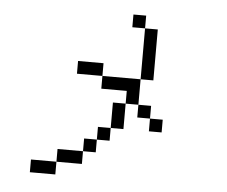

<svg xmlns="http://www.w3.org/2000/svg" viewBox="-55 -814 1110 939"><g transform="rotate(5 500.0 -344.0)"><path d="M625 -687.5H562.5V-750H625ZM125 0H250V62.5H125ZM250 -62.5H375V0H250ZM312.5 -500H437.5V-437.5H312.5ZM375 -125H437.5V-62.5H375ZM437.5 -187.5H500V-125H437.5ZM437.5 -437.5H625V-312.5H562.5V-375H437.5ZM500 -312.5H562.5V-187.5H500ZM625 -312.5H687.5V-250H625ZM625 -687.5H687.5V-437.5H625ZM687.5 -250H750V-187.5H687.5Z"/></g></svg>

Font: 寒蝉点阵体 16px
Style: Regular
Weight: 400
Designer: Designed by Warren2060
Foundry: ChillType
Version: Version 1.000